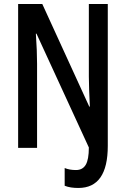

<svg xmlns="http://www.w3.org/2000/svg" viewBox="-20 -734 625 953"><path d="M369 199Q350 199 333 196.5Q316 194 301 188V100Q313 105 327 107.5Q341 110 357 110Q390 110 405.5 84Q421 58 421 -2L161 -567H158Q164 -481 164 -417V0H70V-714H190L423 -205H426Q424 -250 422.5 -287Q421 -324 421 -354V-714H515V-10Q515 199 369 199Z"/></svg>

Font: Noto Sans Thai Looped ExtraCondensed Medium
Style: Regular
Weight: 500
Width: 2
Designer: Sasikarn Vongin, Ben Mitchell
Foundry: The Fontpad Ltd
Version: Version 1.001; ttfautohint (v1.8.4.7-5d5b)